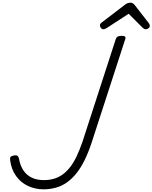

<svg xmlns="http://www.w3.org/2000/svg" viewBox="-20 -1398 1141 1437"><path d="M305 19Q243 19 189 -6.5Q135 -32 100 -81Q65 -130 56 -198Q53 -215 59 -223Q65 -231 83 -234Q101 -238 110 -232Q119 -226 122 -211Q131 -159 155 -123Q179 -87 217.5 -68.5Q256 -50 308 -50Q347 -50 381.5 -59.5Q416 -69 446 -90Q476 -111 503 -145Q530 -179 553 -227Q576 -275 598 -339L847 -1107Q851 -1119 861.5 -1124.5Q872 -1130 890 -1130Q908 -1130 915 -1124.5Q922 -1119 918 -1107L667 -334Q642 -258 613.5 -200Q585 -142 551.5 -100.5Q518 -59 480.5 -32.5Q443 -6 398.5 6.5Q354 19 305 19ZM753 -1179Q743 -1179 735.5 -1188.5Q728 -1198 728 -1208Q728 -1215 731 -1219Q734 -1223 738 -1227L913 -1361Q924 -1370 934.5 -1374Q945 -1378 957 -1378Q967 -1378 974.5 -1373Q982 -1368 990 -1358L1095 -1223Q1099 -1217 1100 -1212.5Q1101 -1208 1101 -1203Q1101 -1193 1090.5 -1186Q1080 -1179 1072 -1179Q1064 -1179 1058 -1182.5Q1052 -1186 1046 -1192L943 -1295L780 -1189Q773 -1185 766.5 -1182Q760 -1179 753 -1179Z"/></svg>

Font: Playwrite CU Light
Style: Regular
Weight: 300
Designer: Veronika Burian, José Scaglione
Foundry: TypeTogether
Version: Version 1.002